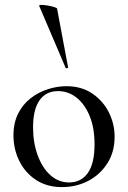

<svg xmlns="http://www.w3.org/2000/svg" viewBox="-20 -751 522 784"><path d="M233 13Q172 13 127.5 -16Q83 -45 59 -93.5Q35 -142 35 -198Q35 -250 54.5 -288Q74 -326 106 -350.5Q138 -375 176 -387Q214 -399 251 -399Q313 -399 357 -369Q401 -339 424.5 -292Q448 -245 448 -193Q448 -130 418 -83.5Q388 -37 339.5 -12Q291 13 233 13ZM262 -6Q311 -6 338.5 -44.5Q366 -83 366 -162Q366 -229 346 -277.5Q326 -326 292.5 -352.5Q259 -379 217 -379Q168 -379 141.5 -341.5Q115 -304 115 -231Q115 -168 134 -116.5Q153 -65 186 -35.5Q219 -6 262 -6ZM140 -727Q139 -731 149 -731Q159 -731 174 -728.5Q189 -726 200.5 -722.5Q212 -719 213 -716L258 -476Q259 -474 254 -472.5Q249 -471 248 -474Z"/></svg>

Font: Cormorant Medium
Style: Regular
Weight: 500
Designer: Christian Thalmann (Catharsis Fonts)
Foundry: Catharsis Fonts
Version: Version 4.000